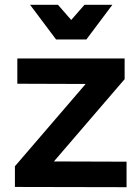

<svg xmlns="http://www.w3.org/2000/svg" viewBox="-20 -777 581 798"><path d="M52 -534H498V-448L204 -106L506 -105V1L42 0V-86L336 -428L52 -429ZM331 -757H447L339 -613H213L105 -757H221L276 -694Z"/></svg>

Font: Gontserrat Medium
Style: Regular
Weight: 500
Designer: Julieta Ulanovsky
Foundry: Julieta Ulanovsky
Version: Version 6.001